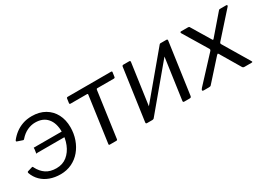

<svg xmlns="http://www.w3.org/2000/svg" viewBox="-18 -1080 2230 1629"><g transform="rotate(-30 1097.0 -265.5)"><path d="M246.1 10Q190.4 10 143.3 -7.1Q96.1 -24.1 62.6 -57.3Q29.1 -90.5 12.3 -137.3Q10.1 -147.4 17.8 -150.6L62.6 -164.1Q67 -165.8 70.4 -163.9Q73.8 -162 75.6 -155.2Q101 -105.4 141.2 -78.8Q181.4 -52.2 241.3 -52.2Q303.2 -52.2 346 -87.2Q388.7 -122.3 411.3 -178.8Q433.9 -235.3 433.9 -299.2Q433.9 -383.5 392.9 -431.3Q352 -479.1 276.2 -479.1Q236.5 -479.1 197.9 -461.1Q159.4 -443.2 126.7 -405.8Q123.4 -401.5 119.9 -400.3Q116.4 -399.1 112 -400.8L62.8 -417.5Q57 -419.5 56.7 -423.4Q56.4 -427.3 59.7 -432.2Q83.6 -463.1 115.4 -487.4Q147.1 -511.7 187.6 -526.1Q228.1 -540.6 278 -540.6Q351.7 -540.6 405.4 -509.3Q459.1 -478 488 -422.8Q516.9 -367.6 516.9 -295.5Q516.9 -233 497.4 -177.7Q478 -122.5 442.5 -80.2Q407 -37.9 356.9 -13.9Q306.9 10 246.1 10ZM153.9 -247.1 159.5 -284.4Q160.8 -291.9 159.6 -296Q158.4 -300.2 162.1 -300.2L463.7 -299.9L455.5 -247.1H169.7Q163.2 -247.4 159 -245.4Q154.9 -243.4 153.9 -247.1Z M1040.7 -467.5H879.8Q871.4 -467.5 869.9 -458.8L807.3 -9.6Q806.3 0 795.6 0H731.6Q722 0 723.5 -10.4L785.9 -457.5Q786.9 -462.8 785.1 -465.2Q783.3 -467.5 777.9 -467.5H617.1Q606.9 -467.5 607.7 -477.9L613.7 -520.4Q615.4 -530 625.4 -530L1050.3 -530.3Q1061.2 -530.3 1059.5 -520.7L1053.4 -477.9Q1052.6 -467.5 1040.7 -467.5Z M1238.3 -517.2 1167.7 -16.7Q1165.9 0 1148.8 0H1099.7Q1090.5 0 1087.9 -3.1Q1085.2 -6.2 1086.2 -14.1L1157.1 -516.4Q1158.6 -530 1170.4 -530H1228.4Q1239.9 -530 1238.3 -517.2ZM1602.7 -517.2 1532.1 -16.7Q1530.8 -7.2 1526.9 -3.6Q1523 0 1512.5 0H1464.1Q1454.9 0 1452.3 -3.1Q1449.6 -6.2 1450.6 -14.1L1521.5 -516.4Q1523 -530 1534.8 -530H1592.8Q1604.3 -530 1602.7 -517.2ZM1524.3 -525.3 1567.6 -487.4 1163.1 -3.7 1120.5 -42.6Z M2123.7 -18.4Q2131.2 -6.8 2130.3 -3.4Q2129.4 0 2119.7 0H2050.5Q2043.5 0 2038.5 -3.5Q2033.6 -7 2031.5 -11.2L1917.3 -204.1Q1913 -211.6 1909.3 -210.1Q1905.6 -208.5 1898.7 -201L1724.5 -7Q1721.5 -2.8 1715.4 -1.4Q1709.2 0 1701.5 0H1651.7Q1641.6 0 1639.7 -6.4Q1637.8 -12.8 1649.7 -26.3L1864.5 -257.8Q1870.9 -264.4 1872.3 -269.4Q1873.7 -274.4 1870.9 -280.3L1728.9 -515.9Q1726.3 -521.1 1727.6 -525.6Q1728.9 -530 1736.5 -530H1802.7Q1811 -530 1815 -527Q1818.9 -524 1820.7 -518.8L1930.7 -336Q1933.3 -331.1 1937.4 -332.6Q1941.5 -334.1 1945.8 -340.2L2103.4 -523Q2107.1 -528.2 2111.1 -529.1Q2115.1 -530 2123.4 -530H2177.7Q2186.5 -530 2187.2 -524.7Q2187.9 -519.3 2183.2 -514.1L1981.5 -288.3Q1975.9 -282.3 1974.2 -277.1Q1972.6 -272 1976.1 -266L2123.7 -18.4Z"/></g></svg>

Font: Libre Franklin Thin
Style: Italic
Weight: 100
Italic angle: -8°
Designer: Pablo Impallari, Rodrigo Fuenzalida, Nhung Nguyen
Foundry: Impallari Type
Version: Version 3.000